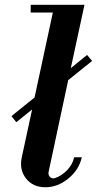

<svg xmlns="http://www.w3.org/2000/svg" viewBox="-20 -768 404 800"><path d="M27.8 -284.2 124 -361.8 200.2 -715.8H107.9V-748H332L274.9 -483.9L342.8 -539.1L363.8 -514.2L264.2 -434.1L182.1 -49.8Q180.7 -37.6 189 -30Q197.3 -22.5 209 -25.9Q238.3 -36.1 260.5 -59.8Q282.7 -83.5 289.1 -112.8H320.8Q309.6 -61 265.1 -24.4Q220.7 12.2 168.9 12.2Q117.2 12.2 88.4 -24.4Q59.6 -61 70.8 -112.8L113.8 -312L47.9 -258.8Z"/></svg>

Font: Fin Serif Display
Style: Italic
Weight: 400
Italic angle: -12°
Designer: J. Blake Harris
Version: Version 1.006;FEAKit 1.0